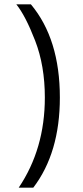

<svg xmlns="http://www.w3.org/2000/svg" viewBox="-20 -732 380 882"><path d="M66 130Q186 -48 186 -284Q186 -430 141.5 -545Q97 -660 55 -712H122Q255 -553 255 -284Q255 -30 133 130Z"/></svg>

Font: Overpass Light
Style: Regular
Weight: 300
Designer: Delve Withrington, Thomas Jockin
Foundry: Delve Fonts
Version: Version 3.000;DELV;Overpass